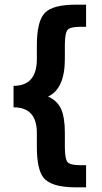

<svg xmlns="http://www.w3.org/2000/svg" viewBox="-20 -664 436 823"><path d="M258 -94V-35Q258 16 269 30Q280 44 322 44H349V139H305Q199 139 166 97Q138 61 138 -35V-94Q138 -204 38 -204V-296Q138 -296 138 -411V-470Q138 -573 172 -608.5Q206 -644 305 -644H349V-549H322Q280 -549 269 -535Q258 -521 258 -470V-411Q258 -284 186 -250Q225 -233 241.5 -197.5Q258 -162 258 -94Z"/></svg>

Font: Tajawal
Style: Bold
Weight: 700
Designer: Boutros Fonts
Foundry: Created by Boutros International 2017
Version: Version 1.700